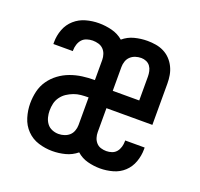

<svg xmlns="http://www.w3.org/2000/svg" viewBox="-101 -650 802 770"><g transform="rotate(20 300.0 -265.0)"><path d="M195 8Q165 8 136 -1Q107 -10 86 -31.5Q65 -53 56 -82.5Q47 -112 47 -142Q47 -168 53 -193.5Q59 -219 74 -240.5Q89 -262 110 -277.5Q131 -293 155.5 -302Q180 -311 206 -314.5Q232 -318 258 -318H259V-404Q259 -416 255 -428Q251 -440 242.5 -448.5Q234 -457 222 -460.5Q210 -464 197 -464Q185 -464 172.5 -460Q160 -456 152 -447Q144 -438 140 -425.5Q136 -413 136 -401Q136 -400 136 -399Q136 -398 136 -397H53Q53 -399 53 -401Q53 -403 53 -405Q53 -433 63 -459.5Q73 -486 94 -504.5Q115 -523 142 -530.5Q169 -538 197 -538Q225 -538 252.5 -531Q280 -524 301 -506Q322 -524 349 -531Q376 -538 404 -538Q422 -538 440 -535Q458 -532 474 -524Q490 -516 502.5 -503Q515 -490 523 -473.5Q531 -457 534 -439.5Q537 -422 537 -404V-228H341V-126Q341 -114 344.5 -102.5Q348 -91 356 -82Q364 -73 375.5 -69.5Q387 -66 399 -66Q411 -66 422.5 -70Q434 -74 441.5 -83Q449 -92 452.5 -104Q456 -116 456 -128Q456 -129 456 -130Q456 -131 456 -132H539Q539 -130 539 -128Q539 -126 539 -124Q539 -97 529.5 -70.5Q520 -44 500 -25.5Q480 -7 453 0.5Q426 8 399 8Q372 8 345.5 1Q319 -6 299 -24Q277 -6 250 1Q223 8 195 8ZM341 -302H454V-404Q454 -415 451.5 -426.5Q449 -438 442.5 -447Q436 -456 425.5 -460.5Q415 -465 404 -465Q391 -465 379 -461Q367 -457 358 -448.5Q349 -440 345 -428Q341 -416 341 -404ZM195 -65Q208 -65 220 -69Q232 -73 241 -81Q250 -89 254.5 -101.5Q259 -114 259 -126V-244H258Q242 -244 226.5 -242.5Q211 -241 196.5 -235.5Q182 -230 169 -221.5Q156 -213 146.5 -200Q137 -187 133.5 -172Q130 -157 130 -141Q130 -127 133.5 -113Q137 -99 145.5 -87.5Q154 -76 167.5 -70.5Q181 -65 195 -65Z"/></g></svg>

Font: Iosevka Mono
Style: Regular
Weight: 400
Designer: Belleve Invis
Foundry: Belleve Invis
Version: Version 11.1.1